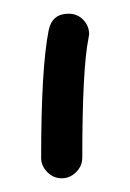

<svg xmlns="http://www.w3.org/2000/svg" viewBox="-20 -680 190 280"><path d="M80 -660Q93 -660 101.5 -651Q110 -642 110 -630Q110 -629 109.5 -627Q109 -625 109 -624Q100 -579 100 -450Q100 -438 91 -429Q82 -420 70 -420Q58 -420 49 -429Q40 -438 40 -450Q40 -581 51 -636Q56 -660 80 -660Z"/></svg>

Font: Pecita
Style: Book
Weight: 400
Width: 7
Version: Version 4.3